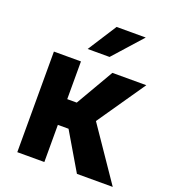

<svg xmlns="http://www.w3.org/2000/svg" viewBox="-137 -848 837 947"><g transform="rotate(20 282.0 -374.0)"><path d="M63 0H205V-195H261L376 0H564L375 -277L548 -528H370L255 -330H205V-528H63ZM215 -597H330L465 -748H312Z"/></g></svg>

Font: Aerodynamic
Style: Regular
Weight: 500
Designer: Google
Version: Version 2.000980; 2014